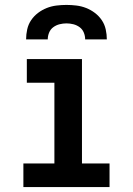

<svg xmlns="http://www.w3.org/2000/svg" viewBox="-20 -760 540 780"><path d="M75 0V-96H201V-424H89V-520H313V-96H425V0ZM86 -600Q86 -620 90.5 -640.5Q95 -661 106.5 -678Q118 -695 134.5 -707.5Q151 -720 170 -727.5Q189 -735 209.5 -737.5Q230 -740 250 -740Q270 -740 290.5 -737.5Q311 -735 330 -727.5Q349 -720 365.5 -707.5Q382 -695 393.5 -678Q405 -661 409.5 -640.5Q414 -620 414 -600H326Q326 -614 320.5 -627.5Q315 -641 303.5 -649.5Q292 -658 278 -661.5Q264 -665 250 -665Q236 -665 222 -661.5Q208 -658 196.5 -649.5Q185 -641 179.5 -627.5Q174 -614 174 -600Z"/></svg>

Font: Iosevka Term
Style: Bold
Weight: 700
Monospace: yes
Designer: Belleve Invis
Foundry: Belleve Invis
Version: Version 30.0.1